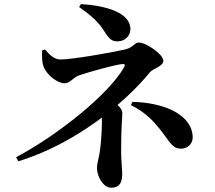

<svg xmlns="http://www.w3.org/2000/svg" viewBox="-20 -842 1040 928"><path d="M57.7 -81.9 68.8 -62.5C344.1 -146.2 584.2 -344.6 705.3 -493.5C718.5 -510 769.5 -521 769.5 -548.2C769.5 -579.3 687.1 -636.3 650.8 -636.3C630.1 -636.3 623.9 -612.3 585.2 -603.1C516.7 -587.3 328.8 -554.5 272.5 -554.5C243.4 -554.5 220.8 -575.3 197.6 -602.6L183.7 -598.5C181.8 -568.5 183.6 -538.6 190.3 -521.3C205.3 -479.4 258.3 -439.5 291.5 -439.5C320.1 -439.5 331.3 -467.2 364.5 -478.6C414.7 -495.7 543.1 -530.8 571.7 -532.5C584.7 -533 586 -528.5 579 -515.8C507 -388.9 266.7 -193.4 57.7 -81.9ZM517.1 65.3C566 65.3 570.6 27.6 570.6 -2.8C570.6 -24.3 565.4 -69.5 565.4 -108C565.4 -234 571.2 -270.8 571.2 -295.4C571.2 -323.6 528 -353.8 494 -368.2L462.7 -336.6C468.4 -318.2 472.7 -291.2 472.7 -254.8C472.7 -198 465.8 -122.3 460.1 -95.1C452.7 -59 448.7 -47.9 448.7 -28.1C448.7 7.9 477.6 65.3 517.1 65.3ZM855.7 -123.5C886.9 -123.5 911.3 -147.3 911.3 -176.6C911.3 -283.6 781.5 -345.8 620.1 -349.7L613 -334.1C690.1 -295 728.8 -252.1 785 -174.9C815.2 -131 830.9 -123.5 855.7 -123.5ZM546.7 -642C584.8 -642 610.3 -669.1 610.3 -701.5C610.3 -782.1 488.4 -815.5 371.1 -822.2L362.5 -807.9C409.9 -775.4 446.7 -744.2 471 -710C502.2 -665.3 511 -642 546.7 -642Z"/></svg>

Font: Source Han Serif TW VF
Style: Regular
Weight: 250
Designer: Ryoko NISHIZUKA 西塚涼子 (kana & ideographs); Frank Grießhammer (Latin, Greek & Cyrillic); Wenlong ZHANG 张文龙 (bopomofo); San
Foundry: Adobe
Version: Version 2.002;hotconv 1.1.0;makeotfexe 2.6.0